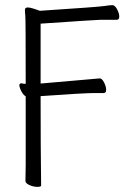

<svg xmlns="http://www.w3.org/2000/svg" viewBox="-20 -723 540 747"><path d="M140 -1Q140 4 125 4Q110 4 94.5 -3Q79 -10 79 -19L80 -81V-348Q68 -355 59 -376.5Q50 -398 63 -399Q71 -397 75 -397H80V-402Q80 -649 78.5 -662Q77 -675 77 -684.5Q77 -694 88.5 -694Q100 -694 135 -681Q363 -696 385 -699.5Q407 -703 417 -703Q427 -703 435.5 -687Q444 -671 444 -658.5Q444 -646 434 -646H370Q358 -646 138 -631V-398L368 -418Q377 -418 385 -402Q393 -386 393 -373.5Q393 -361 383 -361H347Q307 -361 138 -349V-344Q138 -149 140 -1Z"/></svg>

Font: LXGW WenKai Mono TC Light
Style: Regular
Weight: 300
Designer: LXGW / Fontworks Inc.
Foundry: LXGW / Fontworks Inc.
Version: Version 1.330